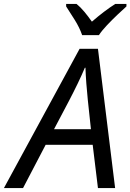

<svg xmlns="http://www.w3.org/2000/svg" viewBox="-77 -964 668 984"><path d="M-57 0 331 -714H425L513 0H425L398 -222H157L41 0ZM200 -302H389L373 -452Q369 -490 365.5 -536Q362 -582 361 -617H358Q342 -579 321 -535.5Q300 -492 277 -448ZM344 -784Q331 -822 306 -862Q281 -902 262 -931V-944H315Q335 -928 355 -904Q375 -880 394 -853Q425 -880 456 -903.5Q487 -927 514 -944H571V-931Q554 -916 526 -889.5Q498 -863 471.5 -835Q445 -807 430 -784Z"/></svg>

Font: Noto Sans
Style: Italic
Weight: 400
Italic angle: -12°
Designer: Monotype Design Team
Foundry: Monotype Imaging Inc.
Version: Version 2.013; ttfautohint (v1.8.4.7-5d5b)